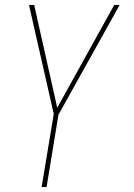

<svg xmlns="http://www.w3.org/2000/svg" viewBox="-20 -540 540 775"><path d="M148 215 197 -80 97 -520H118L211 -105L441 -520H463L216 -77L168 215Z"/></svg>

Font: Iosevka SS04 Thin Oblique
Style: Regular
Weight: 100
Italic angle: -9°
Monospace: yes
Designer: Belleve Invis
Foundry: Belleve Invis
Version: Version 19.0.0; ttfautohint (v1.8.4)